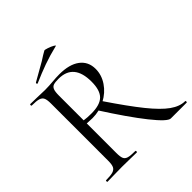

<svg xmlns="http://www.w3.org/2000/svg" viewBox="-205 -940 1095 1095"><g transform="rotate(-45 342.5 -392.0)"><path d="M289 -332 345 -350Q432 -221 490.5 -148.5Q549 -76 594 -44Q639 -12 682 -12Q685 -12 685 -6Q685 0 682 0H554Q529 0 458.5 -88.5Q388 -177 289 -332ZM451 -503Q451 -454 422 -411Q393 -368 344.5 -342.5Q296 -317 240 -317Q221 -317 195 -319V-81Q195 -50 201 -36Q207 -22 224.5 -17Q242 -12 280 -12Q283 -12 283 -6Q283 0 280 0Q249 0 231 -1L162 -2L94 -1Q76 0 43 0Q41 0 41 -6Q41 -12 43 -12Q81 -12 99 -17.5Q117 -23 124 -37Q131 -51 131 -81V-544Q131 -574 124.5 -588Q118 -602 100.5 -607.5Q83 -613 45 -613Q42 -613 42 -619Q42 -625 45 -625L94 -624Q136 -622 162 -622Q180 -622 196 -623Q212 -624 224 -625Q256 -628 282 -628Q363 -628 407 -595Q451 -562 451 -503ZM261 -613Q234 -613 220.5 -608.5Q207 -604 201 -589.5Q195 -575 195 -542V-344Q219 -340 254 -340Q323 -340 353 -369.5Q383 -399 383 -468Q383 -613 261 -613ZM158 -678Q154 -678 153 -682.5Q152 -687 155 -689Q188 -707 264 -751Q282 -763 295.5 -771Q309 -779 318 -784Q322 -786 341.5 -779.5Q361 -773 375 -765Q389 -757 382 -756Q320 -741 268.5 -722.5Q217 -704 160 -679Z"/></g></svg>

Font: Cormorant SC
Style: Regular
Weight: 400
Designer: Christian Thalmann (Catharsis Fonts)
Foundry: Catharsis Fonts
Version: Version 4.000